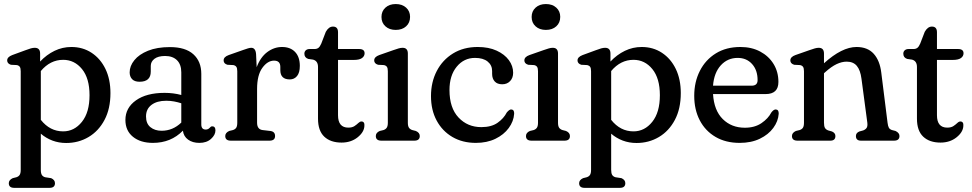

<svg xmlns="http://www.w3.org/2000/svg" viewBox="-20 -696 4808 950"><path d="M178.5 -431V-391.5Q210.5 -425.5 249.8 -444.5Q289 -463.5 333 -463.5Q389.5 -463.5 433.2 -434.8Q477 -406 501.8 -354.8Q526.5 -303.5 526.5 -235.5Q526.5 -158 497.2 -102.8Q468 -47.5 418.2 -18Q368.5 11.5 307.5 11.5Q271 11.5 239.2 -0.5Q207.5 -12.5 182 -34.5V144.5Q182 161.5 187.2 169.8Q192.5 178 203.5 181L233 185.5Q252 194 252 210.5Q252 233.5 225 233.5H50.5Q23.5 233.5 23.5 210.5Q23.5 194.5 43 185.5L61 181Q72 177.5 77.2 169.5Q82.5 161.5 82.5 144.5V-343.5Q82.5 -359 77.8 -365.5Q73 -372 63.5 -374L34 -375.5Q15.5 -381.5 15.5 -397Q15.5 -414 40.5 -423.5L106 -447.5Q121.5 -453.5 132.2 -456.5Q143 -459.5 152 -459.5Q178.5 -459.5 178.5 -431ZM292.5 -400Q228.5 -400 182 -344.5V-103Q227 -46 292.5 -46Q347.5 -46 385.2 -93Q423 -140 423 -225Q423 -308.5 385.8 -354.2Q348.5 -400 292.5 -400Z M600.5 -102.5Q600.5 -162.5 652.8 -199.5Q705 -236.5 794.5 -236.5Q838 -236.5 877 -226V-338Q877 -377 855.8 -398Q834.5 -419 797 -419Q762.5 -419 744.2 -405Q726 -391 726 -370V-342Q726 -291.5 670.5 -291.5Q646 -291.5 633.8 -304.2Q621.5 -317 621.5 -338Q621.5 -369.5 644.8 -398.2Q668 -427 712.5 -445Q757 -463 821 -463Q897.5 -463 936.8 -427.5Q976 -392 976 -330.5V-80.5Q976 -55 998 -55Q1009.5 -55 1017.5 -63.5Q1020 -66.5 1023 -68.8Q1026 -71 1030 -71Q1046 -71 1046 -51Q1046 -28.5 1024.2 -8.8Q1002.5 11 966.5 11Q933 11 910.8 -5Q888.5 -21 885 -49.5Q826 11 736.5 11Q675 11 637.8 -19.2Q600.5 -49.5 600.5 -102.5ZM702.5 -120Q702.5 -84.5 724.2 -66.8Q746 -49 779.5 -49Q835 -49 877 -89.5V-185Q860 -190.5 841.5 -194Q823 -197.5 802.5 -197.5Q756.5 -197.5 729.5 -177Q702.5 -156.5 702.5 -120Z M1247 -428.5 1250 -363.5Q1268.5 -413 1302.2 -438.2Q1336 -463.5 1375.5 -463.5Q1416.5 -463.5 1440 -439Q1463.5 -414.5 1463.5 -370Q1463.5 -336.5 1449.8 -319.8Q1436 -303 1414 -303Q1367 -303 1367 -349V-365Q1367 -396 1336 -396Q1304 -396 1278 -360.2Q1252 -324.5 1252 -255.5V-89Q1252 -56 1279 -52.5L1317.5 -48Q1341 -45 1341 -23Q1341 0 1313.5 0H1122Q1094.5 0 1094.5 -23Q1094.5 -39 1114 -48L1132.5 -52.5Q1143.5 -56 1148.8 -64Q1154 -72 1154 -89V-343.5Q1154 -359 1149.2 -365.5Q1144.5 -372 1134.5 -374L1105.5 -375.5Q1086.5 -381 1086.5 -397Q1086.5 -414.5 1111.5 -423.5L1182.5 -448.5Q1196.5 -453.5 1206.5 -456.5Q1216.5 -459.5 1223 -459.5Q1244.5 -459.5 1247 -428.5Z M1529 -401 1505 -404.5Q1486 -411 1486 -430.5Q1486 -440.5 1493 -447Q1500 -453.5 1512.5 -453.5H1537Q1548 -453.5 1555.5 -459.2Q1563 -465 1569.5 -480L1592 -538.5Q1606.5 -564.5 1627.5 -564.5Q1652.5 -564.5 1652.5 -536.5V-453.5H1756.5Q1784 -453.5 1784 -432.5Q1784 -418 1771.2 -408.8Q1758.5 -399.5 1731 -399.5H1652.5V-126Q1652.5 -64.5 1703.5 -64.5Q1722.5 -64.5 1734 -72.2Q1745.5 -80 1753.2 -87.5Q1761 -95 1768.5 -95Q1785 -94.5 1783 -72.5Q1781.5 -42 1749 -16.2Q1716.5 9.5 1670 9.5Q1615.5 9.5 1584.5 -19.8Q1553.5 -49 1553.5 -109V-364.5Q1553.5 -394.5 1529 -401Z M1938 -548Q1906.5 -548 1887 -565.8Q1867.5 -583.5 1867.5 -612Q1867.5 -640.5 1887 -658.2Q1906.5 -676 1938 -676Q1970 -676 1989.5 -658.2Q2009 -640.5 2009 -612.5Q2009 -583.5 1989.5 -565.8Q1970 -548 1938 -548ZM1998 -431V-89Q1998 -72 2003.5 -64Q2009 -56 2020 -52.5L2037.5 -48Q2057 -39.5 2057 -23Q2057 0 2030 0H1867Q1839.5 0 1839.5 -23Q1839.5 -39.5 1859 -48L1877.5 -52.5Q1888 -56 1893.5 -64Q1899 -72 1899 -89V-343.5Q1899 -359 1894.2 -365.5Q1889.5 -372 1879.5 -374L1850.5 -375.5Q1831.5 -381.5 1831.5 -397Q1831.5 -414.5 1856.5 -423.5L1926.5 -448Q1942 -453.5 1952.5 -456.5Q1963 -459.5 1972 -459.5Q1998 -459.5 1998 -431Z M2519 -336Q2519 -310.5 2504 -294.8Q2489 -279 2465 -279Q2440.5 -279 2427.8 -293Q2415 -307 2415 -330.5V-344.5Q2415 -373.5 2392.8 -391.5Q2370.5 -409.5 2330.5 -409.5Q2275.5 -409.5 2239.8 -366Q2204 -322.5 2204 -250.5Q2204 -162 2248.8 -114.5Q2293.5 -67 2361.5 -67Q2411.5 -67 2442 -88.5Q2472.5 -110 2487.5 -139.5Q2500 -154.5 2509 -154.5Q2525 -154 2524 -133Q2521.5 -95.5 2497.2 -62.5Q2473 -29.5 2431.2 -9.2Q2389.5 11 2334.5 11Q2268.5 11 2218.5 -18.2Q2168.5 -47.5 2140.5 -99.5Q2112.5 -151.5 2112.5 -220.5Q2112.5 -289.5 2141 -344.5Q2169.5 -399.5 2221.5 -431.5Q2273.5 -463.5 2343.5 -463.5Q2398 -463.5 2437.2 -445.5Q2476.5 -427.5 2497.8 -398.5Q2519 -369.5 2519 -336Z M2681 -548Q2649.5 -548 2630 -565.8Q2610.5 -583.5 2610.5 -612Q2610.5 -640.5 2630 -658.2Q2649.5 -676 2681 -676Q2713 -676 2732.5 -658.2Q2752 -640.5 2752 -612.5Q2752 -583.5 2732.5 -565.8Q2713 -548 2681 -548ZM2741 -431V-89Q2741 -72 2746.5 -64Q2752 -56 2763 -52.5L2780.5 -48Q2800 -39.5 2800 -23Q2800 0 2773 0H2610Q2582.5 0 2582.5 -23Q2582.5 -39.5 2602 -48L2620.5 -52.5Q2631 -56 2636.5 -64Q2642 -72 2642 -89V-343.5Q2642 -359 2637.2 -365.5Q2632.5 -372 2622.5 -374L2593.5 -375.5Q2574.5 -381.5 2574.5 -397Q2574.5 -414.5 2599.5 -423.5L2669.5 -448Q2685 -453.5 2695.5 -456.5Q2706 -459.5 2715 -459.5Q2741 -459.5 2741 -431Z M3000.5 -431V-391.5Q3032.5 -425.5 3071.8 -444.5Q3111 -463.5 3155 -463.5Q3211.5 -463.5 3255.2 -434.8Q3299 -406 3323.8 -354.8Q3348.5 -303.5 3348.5 -235.5Q3348.5 -158 3319.2 -102.8Q3290 -47.5 3240.2 -18Q3190.5 11.5 3129.5 11.5Q3093 11.5 3061.2 -0.5Q3029.5 -12.5 3004 -34.5V144.5Q3004 161.5 3009.2 169.8Q3014.5 178 3025.5 181L3055 185.5Q3074 194 3074 210.5Q3074 233.5 3047 233.5H2872.5Q2845.5 233.5 2845.5 210.5Q2845.5 194.5 2865 185.5L2883 181Q2894 177.5 2899.2 169.5Q2904.5 161.5 2904.5 144.5V-343.5Q2904.5 -359 2899.8 -365.5Q2895 -372 2885.5 -374L2856 -375.5Q2837.5 -381.5 2837.5 -397Q2837.5 -414 2862.5 -423.5L2928 -447.5Q2943.5 -453.5 2954.2 -456.5Q2965 -459.5 2974 -459.5Q3000.5 -459.5 3000.5 -431ZM3114.5 -400Q3050.5 -400 3004 -344.5V-103Q3049 -46 3114.5 -46Q3169.5 -46 3207.2 -93Q3245 -140 3245 -225Q3245 -308.5 3207.8 -354.2Q3170.5 -400 3114.5 -400Z M3831.5 -290.5Q3831.5 -230.5 3768 -230.5H3508Q3513 -149.5 3556.2 -106.8Q3599.5 -64 3665.5 -64Q3714.5 -64 3747.8 -86.8Q3781 -109.5 3796.5 -139.5Q3808 -154.5 3818 -154.5Q3833.5 -154 3833 -133.5Q3830.5 -96 3806.2 -63Q3782 -30 3739.5 -9.5Q3697 11 3640 11Q3571 11 3520.5 -18.5Q3470 -48 3442.5 -100.5Q3415 -153 3415 -222Q3415 -290.5 3442.8 -345.2Q3470.5 -400 3521.8 -431.8Q3573 -463.5 3643.5 -463.5Q3699 -463.5 3741.2 -441Q3783.5 -418.5 3807.5 -379.5Q3831.5 -340.5 3831.5 -290.5ZM3630 -409.5Q3580 -409.5 3546.5 -372.8Q3513 -336 3508 -272H3699Q3728.5 -272 3728.5 -299.5Q3728.5 -349 3701.2 -379.2Q3674 -409.5 3630 -409.5Z M4057 -431V-383Q4146 -463.5 4218 -463.5Q4273 -463.5 4303.2 -429.8Q4333.5 -396 4340.5 -336.5L4371.5 -89Q4373.5 -72 4378 -64Q4382.5 -56 4393.5 -52.5L4411 -48Q4430.5 -38.5 4430.5 -23Q4430.5 0 4403.5 0H4240Q4215 0 4215 -23Q4215 -38.5 4232 -45.5L4250.5 -50.5Q4261.5 -54.5 4267.5 -62.5Q4273.5 -70.5 4271.5 -88.5L4242.5 -306.5Q4237 -349 4219.5 -370Q4202 -391 4169 -391Q4145.5 -391 4119.5 -378.8Q4093.5 -366.5 4062.5 -338.5L4057 -333.5V-89Q4057 -71 4062 -62.8Q4067 -54.5 4078.5 -50.5L4096.5 -45.5Q4113.5 -38 4113.5 -23Q4113.5 0 4088.5 0H3926Q3898.5 0 3898.5 -23Q3898.5 -39 3918 -48L3936.5 -52.5Q3947.5 -56 3952.8 -64Q3958 -72 3958 -89V-343.5Q3958 -359 3953.2 -365.5Q3948.5 -372 3938.5 -374L3909.5 -375.5Q3890.5 -381.5 3890.5 -397Q3890.5 -414.5 3915.5 -423.5L3985.5 -448Q4001 -453.5 4011.5 -456.5Q4022 -459.5 4031 -459.5Q4057 -459.5 4057 -431Z M4492.5 -401 4468.5 -404.5Q4449.5 -411 4449.5 -430.5Q4449.5 -440.5 4456.5 -447Q4463.5 -453.5 4476 -453.5H4500.5Q4511.5 -453.5 4519 -459.2Q4526.5 -465 4533 -480L4555.5 -538.5Q4570 -564.5 4591 -564.5Q4616 -564.5 4616 -536.5V-453.5H4720Q4747.5 -453.5 4747.5 -432.5Q4747.5 -418 4734.8 -408.8Q4722 -399.5 4694.5 -399.5H4616V-126Q4616 -64.5 4667 -64.5Q4686 -64.5 4697.5 -72.2Q4709 -80 4716.8 -87.5Q4724.5 -95 4732 -95Q4748.5 -94.5 4746.5 -72.5Q4745 -42 4712.5 -16.2Q4680 9.5 4633.5 9.5Q4579 9.5 4548 -19.8Q4517 -49 4517 -109V-364.5Q4517 -394.5 4492.5 -401Z"/></svg>

Font: Fraunces 72pt SuperSoft
Style: Regular
Weight: 400
Version: Version 1.000;[b76b70a41]